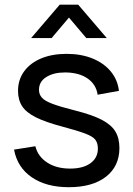

<svg xmlns="http://www.w3.org/2000/svg" viewBox="-20 -785 570 820"><path d="M113 -622.5 235 -765H314L436 -622.5H348.5L274.5 -710L200.5 -622.5ZM274 14.5Q177.5 14.5 115.8 -27.8Q54 -70 40 -146L131 -160.5Q142 -116.5 181.5 -90.8Q221 -65 279.5 -65Q335 -65 366.5 -88Q398 -111 398 -150.5Q398 -173.5 387.5 -187.8Q377 -202 344.2 -214.5Q311.5 -227 245.5 -244.5Q174 -263.5 133 -284Q92 -304.5 74.5 -331.5Q57 -358.5 57 -397Q57 -444.5 83 -480.2Q109 -516 155.8 -535.5Q202.5 -555 264.5 -555Q326 -555 374.5 -535.5Q423 -516 452.8 -480.2Q482.5 -444.5 488 -397L397 -380.5Q390.5 -424 355.2 -449Q320 -474 264.5 -475.5Q260 -475.5 255.5 -475.5Q209 -475.5 177.8 -456Q146.5 -436.5 146.5 -401.5Q146.5 -382 158.8 -368Q171 -354 204.2 -341.5Q237.5 -329 301 -313Q372.5 -295 413.8 -273.8Q455 -252.5 472.5 -223.8Q490 -195 490 -153Q490 -75 432.5 -30.2Q375 14.5 274 14.5Z"/></svg>

Font: Cns Manrope Med
Style: Regular
Weight: 500
Designer: Mikhail Sharanda
Foundry: Mikhail Sharanda
Version: Version 4.504